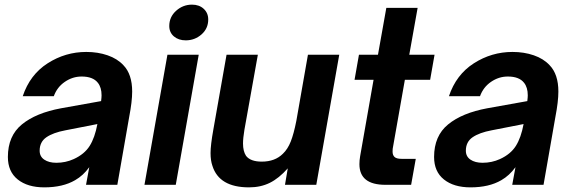

<svg xmlns="http://www.w3.org/2000/svg" viewBox="-20 -797 2469 828"><path d="M14 -120Q14 -211 74.5 -260.5Q135 -310 243 -330L416 -361Q418 -377 418 -386Q418 -420 402 -440Q381 -467 332 -467Q293 -467 259.5 -444Q226 -421 212 -382H78Q109 -475 185.5 -524Q262 -573 352 -573Q402 -573 444 -558.5Q486 -544 512 -516Q550 -477 550 -402Q550 -359 537 -292L486 0H351L365 -76Q339 -40 304 -20Q251 11 171 11Q99 11 56.5 -23Q14 -57 14 -120ZM298 -111Q344 -132 366.5 -167.5Q389 -203 400 -262L262 -235Q209 -225 180 -205Q151 -185 151 -147Q151 -122 171 -108.5Q191 -95 223 -95Q263 -95 298 -111Z M738 0H603L702 -561H837ZM710 -685Q710 -724 739.5 -750.5Q769 -777 808 -777Q839 -777 858.5 -759Q878 -741 878 -713Q878 -674 849 -648.5Q820 -623 781 -623Q750 -623 730 -640Q710 -657 710 -685Z M896 -82Q888 -105 888 -137Q888 -171 900 -238L957 -561H1092L1034 -237Q1028 -201 1028 -178Q1028 -145 1041 -125Q1060 -100 1109 -100Q1166 -100 1200 -134Q1221 -154 1234 -187Q1247 -220 1258 -276L1308 -561H1443L1344 0H1209L1221 -71Q1183 -28 1143.5 -8.5Q1104 11 1054 11Q925 11 896 -82Z M1642 0Q1530 0 1530 -89Q1530 -105 1533 -123L1591 -453H1509L1528 -561H1610L1646 -763H1781L1745 -561H1854L1835 -453H1726L1675 -164Q1673 -157 1673 -143Q1673 -128 1681.5 -120Q1690 -112 1712 -112H1773L1753 0Z M1852 -120Q1852 -211 1912.5 -260.5Q1973 -310 2081 -330L2254 -361Q2256 -377 2256 -386Q2256 -420 2240 -440Q2219 -467 2170 -467Q2131 -467 2097.5 -444Q2064 -421 2050 -382H1916Q1947 -475 2023.5 -524Q2100 -573 2190 -573Q2240 -573 2282 -558.5Q2324 -544 2350 -516Q2388 -477 2388 -402Q2388 -359 2375 -292L2324 0H2189L2203 -76Q2177 -40 2142 -20Q2089 11 2009 11Q1937 11 1894.5 -23Q1852 -57 1852 -120ZM2136 -111Q2182 -132 2204.5 -167.5Q2227 -203 2238 -262L2100 -235Q2047 -225 2018 -205Q1989 -185 1989 -147Q1989 -122 2009 -108.5Q2029 -95 2061 -95Q2101 -95 2136 -111Z"/></svg>

Font: Open Sauce One
Style: Bold Italic
Weight: 700
Italic angle: -10°
Designer: Alfredo Marco Pradil
Foundry: Creative Sauce Fz LLC
Version: Version 1.477